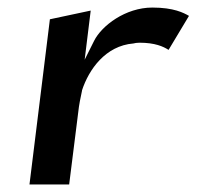

<svg xmlns="http://www.w3.org/2000/svg" viewBox="-20 -498 520 508"><path d="M480 -456C466 -464 440 -478 383 -478C312 -478 249 -430 229 -390L204 -340L220 -470L112 -447L58 -10H163L187 -201C189 -220 193 -240 197 -258V-259C215 -314 259 -377 333 -383C336 -384 343 -385 349 -385C390 -385 412 -375 426 -366Z"/></svg>

Font: Bluebird
Style: LiObl
Weight: 300
Designer: Jasper
Foundry: Cannot Into Space Fonts
Version: Version 0.98